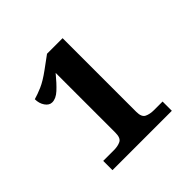

<svg xmlns="http://www.w3.org/2000/svg" viewBox="-122 -925 645 645"><g transform="rotate(-45 200.0 -603.0)"><path d="M63 -387V-431H114Q133 -431 146 -437.5Q159 -444 159 -469V-753Q136 -725 117.5 -708Q99 -691 81 -691Q67 -691 57 -705.5Q47 -720 47 -740Q65 -745 87 -754.5Q109 -764 139 -786L184 -819H258V-469Q258 -444 271.5 -437.5Q285 -431 304 -431H345V-387Z"/></g></svg>

Font: NotoSerif-Bold
Style: Regular
Weight: 700
Designer: Monotype Design Team
Foundry: Monotype Imaging Inc.
Version: Version 2.007; ttfautohint (v1.8) -l 8 -r 50 -G 200 -x 14 -D